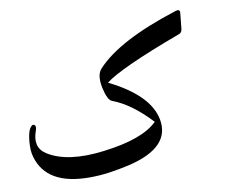

<svg xmlns="http://www.w3.org/2000/svg" viewBox="-88 -889 1378 1091"><g transform="rotate(-10 601.0 -343.5)"><path d="M763 -166Q651 -286 545 -325Q519 -334 503 -408Q487 -485 519 -518Q647 -657 990 -766Q1016 -774 1013 -749L1004 -661Q1002 -639 986 -633Q805 -566 693 -515Q581 -464 540 -431Q769 -318 795 -172Q824 -8 577 51Q516 65 458.5 73Q401 81 347 81Q97 82 48 -90Q42 -110 41 -132.5Q40 -155 42 -180Q47 -231 60 -253Q74 -275 86 -267Q98 -260 89 -234Q55 -142 124 -98Q237 -26 450 -53Q678 -81 763 -166Z"/></g></svg>

Font: Amiri
Style: Bold Italic
Weight: 700
Italic angle: 10°
Designer: Khaled Hosny
Version: Version 0.113